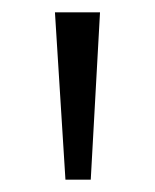

<svg xmlns="http://www.w3.org/2000/svg" viewBox="-20 -725 251 311"><path d="M86 -434 69 -705H142L127 -434Z"/></svg>

Font: Nunito Sans Light
Style: Regular
Weight: 300
Designer: Vernon Adams
Foundry: Vernon Adams
Version: Version 3.101; ttfautohint (v1.8.4.7-5d5b);gftools[0.9.27]